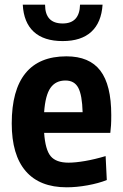

<svg xmlns="http://www.w3.org/2000/svg" viewBox="-20 -789 523 818"><path d="M264 9Q149 9 89.5 -60Q30 -129 30 -263Q30 -405 88.5 -477Q147 -549 263 -549Q361 -549 407.5 -488Q454 -427 454 -299Q454 -271 453 -255.5Q452 -240 450 -223H168Q173 -151 196 -123.5Q219 -96 272 -96Q301 -96 342 -103Q383 -110 430 -124L435 -22Q400 -8 353 0.5Q306 9 264 9ZM259 -446Q217 -446 195 -414.5Q173 -383 168 -311H332Q330 -384 313.5 -415Q297 -446 259 -446ZM247 -614Q167 -614 124 -653.5Q81 -693 77 -769H172Q172 -689 247 -689Q319 -689 321 -769H417Q412 -693 369 -653.5Q326 -614 247 -614Z"/></svg>

Font: Encode Sans Compressed
Style: Bold
Weight: 700
Designer: Pablo Impallari, Andres Torresi
Foundry: Pablo Impallari, Andres Torresi
Version: Version 1.000; ttfautohint (v1.00) -l 8 -r 50 -G 200 -x 14 -